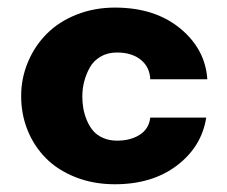

<svg xmlns="http://www.w3.org/2000/svg" viewBox="-20 -471 592 501"><path d="M285.2 -334Q260.7 -334 242.4 -323.2Q224.1 -312.5 214.4 -294.9Q204.6 -277.3 199.7 -258.3Q194.8 -239.3 194.8 -219.2Q194.8 -203.1 197.5 -187.7Q200.2 -172.4 206.8 -156.7Q213.4 -141.1 223.1 -129.6Q232.9 -118.2 249 -111.1Q265.1 -104 285.2 -104Q320.8 -104 344.7 -119.4Q368.7 -134.8 372.1 -164.1H518.1Q506.3 -88.4 441.9 -39.3Q377.4 9.8 279.8 9.8Q224.1 9.8 177.5 -8.5Q130.9 -26.9 99.9 -58.1Q68.8 -89.4 52 -131.1Q35.2 -172.9 35.2 -220.2Q35.2 -267.1 53 -309.3Q70.8 -351.6 102.3 -383.1Q133.8 -414.6 179.9 -432.9Q226.1 -451.2 279.8 -451.2Q383.8 -451.2 449.7 -397.2Q515.6 -343.3 521 -264.2H372.1Q370.6 -296.4 347.2 -315.2Q323.7 -334 285.2 -334Z"/></svg>

Font: Glacial Indifference
Style: Bold
Weight: 700
Version: Version 1.001